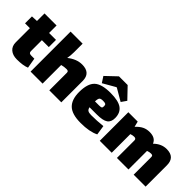

<svg xmlns="http://www.w3.org/2000/svg" viewBox="79 -1547 2376 2376"><g transform="rotate(45 1267.0 -359.0)"><path d="M305 -374V-182Q305 -163 315 -154.5Q325 -146 348 -146H401L424 -12Q362 14 254 14Q181 14 138 -23Q95 -60 95 -126V-374H10V-495L94 -499V-631H305V-500H426V-374Z M692 -700V-551Q692 -493 682 -440Q774 -514 871 -514Q1019 -514 1019 -374V0H809V-307Q809 -323 801 -330Q793 -337 773 -337Q731 -337 691 -325V0H481V-700Z M1206 -522 1156 -599 1296 -732H1448L1583 -591L1535 -522L1376 -615H1368ZM1434 -204H1309Q1315 -173 1333.5 -161Q1352 -149 1392 -149Q1490 -149 1595 -160L1614 -34Q1523 12 1369 12Q1216 12 1150 -51.5Q1084 -115 1084 -246Q1084 -393 1148 -453.5Q1212 -514 1368 -514Q1506 -514 1566.5 -470Q1627 -426 1628 -336Q1629 -265 1585.5 -234.5Q1542 -204 1434 -204ZM1305 -303H1375Q1409 -303 1418 -309.5Q1427 -316 1427 -341Q1427 -364 1415.5 -371.5Q1404 -379 1374 -379Q1334 -380 1320.5 -366Q1307 -352 1305 -303Z M1856 -500 1874 -427Q1917 -473 1958.5 -493.5Q2000 -514 2053 -514Q2154 -514 2183 -440Q2258 -514 2350 -514Q2494 -514 2494 -374V0H2285V-307Q2285 -324 2278 -330.5Q2271 -337 2252 -337Q2225 -337 2194 -325V0H1992V-307Q1992 -337 1958 -337Q1932 -337 1901 -326V0H1692V-500Z"/></g></svg>

Font: Exo 2.0 Black
Style: Regular
Weight: 900
Designer: Natanael Gama
Version: Version 1.001;PS 001.001;hotconv 1.0.70;makeotf.lib2.5.58329